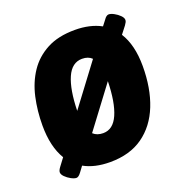

<svg xmlns="http://www.w3.org/2000/svg" viewBox="-106 -641 733 759"><g transform="rotate(-20 260.0 -261.0)"><path d="M90 21Q81 21 68 14Q55 7 45 -3Q35 -13 35 -22Q35 -30 44 -42L68 -74Q34 -130 34 -219Q34 -281 46.5 -337Q59 -393 88 -436.5Q117 -480 165 -505.5Q213 -531 283 -531Q347 -531 393 -506L410 -528Q420 -543 430 -543Q439 -543 452 -536Q465 -529 475 -519Q485 -509 485 -500Q485 -495 482.5 -490.5Q480 -486 476 -480L452 -449Q487 -394 487 -305Q487 -212 459 -141.5Q431 -71 375.5 -31.5Q320 8 237 8Q172 8 127 -17L110 6Q99 21 90 21ZM271 -414Q228 -414 206.5 -365Q185 -316 183 -227L312 -399Q297 -414 271 -414ZM250 -109Q292 -109 313.5 -158Q335 -207 337 -296L208 -124Q224 -109 250 -109Z"/></g></svg>

Font: Asap Semi Condensed Semi Condensed Regular
Style: Bold Italic
Weight: 700
Width: 4
Italic angle: -6°
Designer: Pablo Cosgaya
Foundry: Omnibus-Type
Version: Version 3.001; ttfautohint (v1.8.4.7-5d5b)